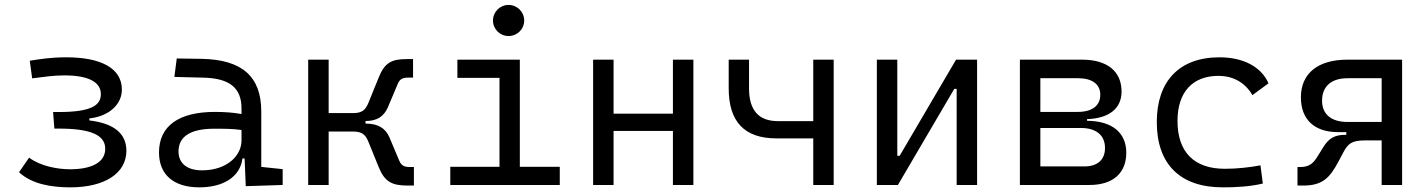

<svg xmlns="http://www.w3.org/2000/svg" viewBox="-20 -764 5899 793"><path d="M270.5 9.8C413.1 9.8 502 -48.8 502 -141.1C502 -211.9 451.7 -254.4 349.1 -266.6V-274.9C431.2 -283.7 483.4 -333.5 483.4 -394C483.4 -482.4 396.5 -527.3 253.9 -527.3C189.5 -527.3 147 -520 103 -513.2L112.8 -440.4C165 -446.8 199.7 -452.6 246.1 -452.6C341.8 -452.6 396.5 -426.8 396.5 -375.5C396.5 -332.5 364.3 -301.3 223.1 -301.3H199.2L204.6 -232.9H221.7C357.9 -232.9 414.6 -205.1 414.6 -149.4C414.6 -90.8 353.5 -64.9 270 -64.9C219.2 -64.9 149.4 -76.7 100.1 -112.8L58.6 -52.7C111.8 -2.9 194.3 9.8 270.5 9.8Z M995.1 4.9 1147.5 0V-65.4L1059.1 -74.7V-303.7C1059.1 -447.3 980.5 -518.6 810.5 -521L710 -522.5L700.2 -446.3L816.9 -443.4C925.8 -441.4 977.5 -403.3 977.5 -315.9V-293C946.3 -298.8 909.2 -301.8 867.7 -301.8C718.3 -301.8 636.7 -243.7 636.7 -134.3C636.7 -42.5 697.3 9.8 803.2 9.8C902.3 9.8 971.7 -33.2 981.4 -109.4H990.2ZM977.5 -227.1V-184.1C977.5 -120.1 916.5 -60.5 814.5 -60.5C752.9 -60.5 717.3 -88.9 717.3 -138.7C717.3 -200.7 767.6 -232.4 865.2 -232.4C902.8 -232.4 941.9 -232.4 977.5 -227.1Z M1252.9 0H1337.4V-220.7H1438.5C1475.6 -220.7 1489.7 -207.5 1501.5 -178.7L1543.9 -74.2C1568.4 -13.7 1598.1 2.4 1663.6 2.4H1689.5V-74.2H1672.4C1649.4 -74.2 1637.7 -80.1 1628.9 -100.6L1588.4 -196.8C1572.3 -234.9 1540 -253.4 1492.7 -253.4H1489.7V-264.2C1537.1 -264.2 1565.4 -282.7 1582 -320.8L1622.6 -417C1630.9 -437.5 1642.6 -443.4 1666 -443.4H1686V-520H1660.2C1595.2 -520 1568.4 -503.9 1543.9 -443.4L1501.5 -338.9C1489.7 -310.1 1475.6 -296.9 1438.5 -296.9H1337.4V-517.6H1252.9Z M1839.8 0H2292V-75.2H2127V-517.6H1869.1V-442.4H2043V-75.2H1839.8ZM2080.6 -615.2C2116.2 -615.2 2145 -643.6 2145 -679.2C2145 -714.8 2116.2 -743.7 2080.6 -743.7C2044.9 -743.7 2016.1 -714.8 2016.1 -679.2C2016.1 -643.6 2044.9 -615.2 2080.6 -615.2Z M2759.3 0H2843.8V-517.6H2759.3V-294.4H2514.2V-517.6H2429.7V0H2514.2V-223.1H2759.3Z M3187 -192.4H3338.9V0H3423.3V-517.6H3338.9V-263.7H3193.4C3113.3 -263.7 3073.7 -308.6 3073.7 -398.9V-517.6H2989.7V-398.9C2989.7 -261.2 3054.7 -192.4 3187 -192.4Z M3601.6 0H3688.5L3921.4 -397H3931.2V0H4015.6V-517.6H3928.7L3695.8 -120.6H3686V-517.6H3601.6Z M4192.4 0H4479.5C4576.2 0 4631.8 -48.3 4631.8 -133.3C4631.8 -216.3 4572.8 -264.6 4469.7 -265.1V-272C4560.5 -274.9 4612.3 -315.9 4612.3 -385.7C4612.3 -469.7 4552.7 -517.6 4449.2 -517.6H4192.4ZM4276.9 -76.7V-235.4H4444.3C4507.8 -235.4 4543.9 -205.1 4543.9 -152.8C4543.9 -104.5 4513.2 -76.7 4459.5 -76.7ZM4276.9 -301.8V-440.9H4433.1C4491.2 -440.9 4524.4 -416 4524.4 -372.6C4524.4 -327.6 4490.7 -301.8 4431.6 -301.8Z M5030.3 9.8C5084.5 9.8 5142.1 6.8 5195.8 -5.9L5186 -81.1C5138.7 -72.3 5088.9 -66.9 5038.6 -66.9C4912.1 -66.9 4843.3 -135.7 4843.3 -264.6C4843.3 -383.3 4905.3 -450.7 5012.7 -450.7C5070.8 -450.7 5121.6 -424.8 5152.8 -371.1L5219.2 -419.9C5189 -488.3 5115.2 -527.3 5016.6 -527.3C4850.6 -527.3 4757.8 -428.7 4757.8 -259.8C4757.8 -85 4855 9.8 5030.3 9.8Z M5506.3 -218.3H5540.5V-207H5533.7C5491.2 -207 5466.8 -190.9 5445.8 -156.7L5422.4 -119.1C5404.3 -88.4 5385.7 -74.2 5351.1 -74.2H5338.9V2.4H5362.3C5440.4 2.4 5471.2 -27.3 5507.8 -96.2L5528.8 -135.7C5546.9 -169.4 5562 -184.1 5617.7 -184.1H5686.5V0H5771V-517.6H5545.4C5422.9 -517.6 5353 -460.9 5353 -361.8C5353 -270.5 5408.7 -218.3 5506.3 -218.3ZM5686.5 -260.3H5545.4C5478.5 -260.3 5440.4 -292 5440.4 -348.1C5440.4 -407.2 5478.5 -440.9 5545.4 -440.9H5686.5Z"/></svg>

Font: Cascadia Mono PL SemiLight
Style: Regular
Weight: 350
Monospace: yes
Designer: Aaron Bell
Foundry: Saja Typeworks
Version: Version 2404.023